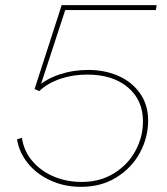

<svg xmlns="http://www.w3.org/2000/svg" viewBox="-20 -720 648 744"><path d="M46 -180 65 -186Q72 -136 104 -97.5Q136 -59 186 -37Q236 -15 297 -15Q367 -15 421 -48Q475 -81 504.5 -135Q534 -189 534 -250Q534 -332 475.5 -381.5Q417 -431 318 -431Q262 -431 213.5 -414.5Q165 -398 132 -367L114 -375L219 -700H587L584 -681H220L237 -694L133 -376L125 -383Q158 -414 210.5 -431.5Q263 -449 322 -449Q386 -449 438.5 -426Q491 -403 522.5 -358.5Q554 -314 554 -253Q554 -187 522 -128Q490 -69 431 -32.5Q372 4 294 4Q229 4 175 -21Q121 -46 87.5 -88Q54 -130 46 -180Z"/></svg>

Font: Fixel Italic Variable Display Thin
Style: Italic
Weight: 100
Italic angle: -10°
Designer: AlfaBravo + MacPaw
Foundry: Kyrylo Tkachov, Marchela Mozhyna, Serhii Makarenko, Maria Weinstein, Zakhar Kryvoshyya
Version: Version 1.210;Glyphs 3.2 (3217)